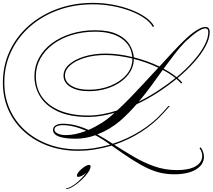

<svg xmlns="http://www.w3.org/2000/svg" viewBox="-63 -905 1476 1333"><path d="M1106 -169H1116L1073 -121Q1006 -46 917.5 10.5Q829 67 730 100Q796 142 864.5 182.5Q933 223 1007.5 249.5Q1082 276 1166 276Q1249 276 1295 249.5Q1341 223 1341 176Q1341 151 1322 123L1331 118Q1353 153 1353 182Q1353 238 1297.5 271.5Q1242 305 1147 305Q1101 305 1057.5 296Q1014 287 965.5 265Q917 243 856 204Q795 165 712 106Q655 123 596 132.5Q537 142 479 142Q365 142 270 107Q175 72 104.5 8.5Q34 -55 -4.5 -141.5Q-43 -228 -43 -331Q-43 -449 4 -550Q51 -651 136 -726Q221 -801 335 -843Q449 -885 582 -885Q652 -885 719.5 -872.5Q787 -860 845 -838Q903 -816 945.5 -786.5Q988 -757 1007 -723L998 -718Q980 -751 938.5 -779.5Q897 -808 840 -829.5Q783 -851 717 -863Q651 -875 582 -875Q451 -875 339 -834Q227 -793 143.5 -719Q60 -645 13.5 -546Q-33 -447 -33 -331Q-33 -231 5 -146Q43 -61 112 1Q181 63 274.5 97.5Q368 132 479 132Q535 132 591 123.5Q647 115 702 99L701 98Q650 61 599 34Q530 58 464 58Q305 58 305 -4Q305 -23 323.5 -34.5Q342 -46 370 -46Q418 -46 463 -34.5Q508 -23 551 -3Q596 -22 642 -51Q688 -80 729 -119Q731 -121 733 -122Q685 -108 639 -100.5Q593 -93 549 -93Q423 -93 340 -131Q257 -169 216.5 -233.5Q176 -298 176 -376Q176 -444 207.5 -502.5Q239 -561 296.5 -604Q354 -647 431 -671Q508 -695 598 -695Q691 -695 749 -668Q807 -641 834.5 -598Q862 -555 866 -507Q961 -483 1044 -443Q1093 -497 1137 -544Q1181 -591 1214 -623Q1261 -669 1299.5 -693.5Q1338 -718 1363 -718Q1393 -718 1393 -682Q1393 -638 1364.5 -584.5Q1336 -531 1286 -474.5Q1236 -418 1170 -363Q1188 -348 1202 -332L1195 -325Q1181 -341 1162 -357Q1101 -307 1030.5 -261.5Q960 -216 885 -181Q858 -150 829.5 -121Q801 -92 771 -66Q698 -4 613 28Q640 43 666.5 59.5Q693 76 720 93Q820 61 909.5 5.5Q999 -50 1065 -123ZM1223 -615Q1186 -577 1149 -529Q1112 -481 1073 -428Q1125 -400 1163 -369Q1228 -423 1277.5 -479Q1327 -535 1355 -587Q1383 -639 1383 -682Q1383 -708 1363 -708Q1322 -708 1223 -615ZM186 -376Q186 -291 230 -230Q274 -169 355.5 -136Q437 -103 549 -103Q597 -103 647.5 -112Q698 -121 750 -138Q792 -176 840 -225.5Q888 -275 938 -329Q988 -383 1036 -435Q957 -473 866 -496V-494Q866 -448 841.5 -407.5Q817 -367 774 -336.5Q731 -306 674.5 -289Q618 -272 553 -272Q474 -272 426 -301.5Q378 -331 378 -380Q378 -423 416.5 -457.5Q455 -492 521.5 -512.5Q588 -533 670 -533Q714 -533 761 -527Q808 -521 855 -509Q849 -591 780.5 -638Q712 -685 598 -685Q510 -685 435 -662Q360 -639 304 -597Q248 -555 217 -498.5Q186 -442 186 -376ZM388 -380Q388 -336 433.5 -309Q479 -282 553 -282Q637 -282 706 -310.5Q775 -339 815.5 -387Q856 -435 856 -494Q856 -497 856 -499Q809 -510 761.5 -516.5Q714 -523 670 -523Q591 -523 527 -504Q463 -485 425.5 -452.5Q388 -420 388 -380ZM1067 -420Q1028 -365 986.5 -308.5Q945 -252 900 -199Q969 -233 1033.5 -275Q1098 -317 1155 -363Q1118 -393 1067 -420ZM396 33Q459 33 536 3Q443 -37 371 -36Q346 -36 330.5 -28Q315 -20 315 -6Q315 11 337 22Q359 33 396 33ZM566 250Q566 267 548.5 292.5Q531 318 504.5 343Q478 368 449.5 386.5Q421 405 399 408L393 404Q425 399 464.5 368Q504 337 536 294Q521 307 506.5 315Q492 323 481 323Q471 323 471 315Q471 302 486.5 284.5Q502 267 522 253.5Q542 240 555 240Q566 240 566 250Z"/></svg>

Font: Ballet 16pt
Style: Regular
Weight: 400
Designer: Maximiliano R. Sproviero
Foundry: Omnibus-Type
Version: Version 1.100; ttfautohint (v1.8.3)